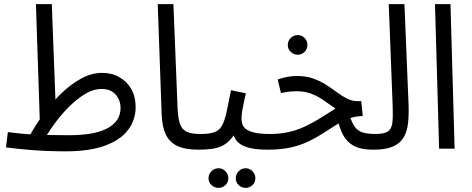

<svg xmlns="http://www.w3.org/2000/svg" viewBox="-20 -720 2288 930"><path d="M298 13Q257 13 215.5 11.5Q174 10 135.5 7Q97 4 64.5 0.5Q32 -3 9 -6L18 -80Q50 -76 80.5 -73Q111 -70 145 -68.5Q179 -67 220 -66Q261 -65 313 -65Q371 -65 417 -72.5Q463 -80 496 -96.5Q529 -113 546.5 -138Q564 -163 564 -198Q564 -220 554.5 -240.5Q545 -261 525.5 -275Q506 -289 472 -289Q432 -289 392.5 -265Q353 -241 316.5 -205Q280 -169 251 -130Q222 -91 203 -60L124 -63Q153 -116 192.5 -170Q232 -224 278 -268.5Q324 -313 374 -340Q424 -367 475 -367Q522 -367 558.5 -346Q595 -325 616 -288.5Q637 -252 637 -201Q637 -140 601 -91.5Q565 -43 490 -15Q415 13 298 13ZM174 -99 154 -700H231L251 -169Z M941 5Q877 5 839 -13Q801 -31 783 -69Q765 -107 763 -167L744 -700H820L840 -199Q842 -150 851 -122Q860 -94 883 -82.5Q906 -71 951 -71Q972 -71 981.5 -61.5Q991 -52 991 -35Q991 -19 979.5 -7Q968 5 941 5Z M1170 190Q1150 190 1136 176.5Q1122 163 1122 144Q1122 124 1136 109.5Q1150 95 1170 95Q1189 95 1203 109.5Q1217 124 1217 143Q1217 163 1203 176.5Q1189 190 1170 190ZM1039 190Q1019 190 1004.5 176.5Q990 163 990 144Q990 124 1004 109.5Q1018 95 1039 95Q1058 95 1072 109.5Q1086 124 1086 143Q1086 163 1072 176.5Q1058 190 1039 190Z M941 5 951 -71Q994 -71 1018 -79.5Q1042 -88 1055 -111Q1068 -134 1077 -175.5Q1086 -217 1099 -283L1171 -268Q1167 -250 1162 -228Q1157 -206 1153.5 -184.5Q1150 -163 1150 -147Q1150 -132 1154 -118.5Q1158 -105 1172 -94.5Q1186 -84 1213.5 -77.5Q1241 -71 1289 -71Q1310 -71 1319.5 -61.5Q1329 -52 1329 -35Q1329 -19 1317.5 -7Q1306 5 1279 5Q1228 5 1195.5 -2Q1163 -9 1144 -22Q1125 -35 1116 -54.5Q1107 -74 1103 -99L1131 -97Q1115 -65 1097 -45Q1079 -25 1057 -14Q1035 -3 1006.5 1Q978 5 941 5Z M1422 -455Q1402 -455 1388 -469Q1374 -483 1374 -502Q1374 -522 1388 -536Q1402 -550 1422 -550Q1442 -550 1455.5 -536Q1469 -522 1469 -502Q1469 -483 1455.5 -469Q1442 -455 1422 -455Z M1790 5Q1756 5 1728.5 -1Q1701 -7 1679 -23Q1657 -39 1641.5 -67Q1626 -95 1616 -140L1670 -169Q1683 -129 1697 -108Q1711 -87 1735 -79Q1759 -71 1800 -71Q1821 -71 1830.5 -61.5Q1840 -52 1840 -35Q1840 -19 1828.5 -7Q1817 5 1790 5ZM1279 5 1288 -71Q1337 -71 1377 -80Q1417 -89 1453 -105.5Q1489 -122 1526 -144.5Q1563 -167 1605 -194Q1573 -217 1545 -236Q1517 -255 1486.5 -266.5Q1456 -278 1417 -278Q1401 -278 1388.5 -277Q1376 -276 1365 -274Q1354 -272 1341 -269L1325 -335Q1347 -343 1371 -347.5Q1395 -352 1417 -352Q1463 -352 1497.5 -339.5Q1532 -327 1560 -309Q1588 -291 1612 -273Q1636 -255 1660.5 -242.5Q1685 -230 1714 -230H1730L1737 -158Q1699 -157 1668 -145Q1637 -133 1607.5 -114.5Q1578 -96 1546.5 -75.5Q1515 -55 1477.5 -36.5Q1440 -18 1391.5 -6.5Q1343 5 1279 5Z M1790 5 1799 -71Q1841 -71 1859 -83.5Q1877 -96 1880.5 -125.5Q1884 -155 1882 -205L1863 -700H1939L1959 -214Q1961 -161 1956 -120Q1951 -79 1933 -51Q1915 -23 1880.5 -9Q1846 5 1790 5Z M2107 0 2087 -700H2162L2182 0Z"/></svg>

Font: Noto Sans Arabic Condensed
Style: Regular
Weight: 400
Width: 3
Designer: Monotype Design Team, Nadine Chahine, Nizar Qandah and Khaled Hosny
Foundry: Monotype Imaging Inc.
Version: Version 2.012